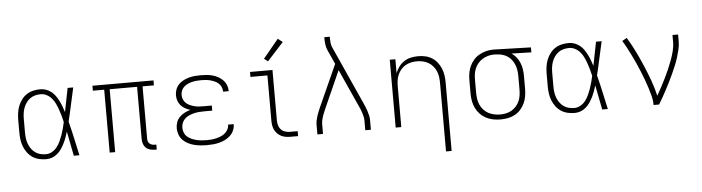

<svg xmlns="http://www.w3.org/2000/svg" viewBox="-54 -1003 5358 1466"><g transform="rotate(-5 2625.0 -269.5)"><path d="M267 8Q240 8 213 2Q186 -4 163 -19Q140 -34 123.5 -56Q107 -78 97 -103Q87 -128 83 -155.5Q79 -183 79 -210V-310Q79 -337 83 -364.5Q87 -392 97 -417Q107 -442 123.5 -464Q140 -486 163 -501Q186 -516 213 -522Q240 -528 267 -528Q290 -528 312 -520Q334 -512 352 -497.5Q370 -483 383 -464Q396 -445 406.5 -424Q417 -403 425 -381.5Q433 -360 440 -338Q449 -384 458 -429.5Q467 -475 476 -520H519Q504 -456 490.5 -391.5Q477 -327 461 -263Q478 -198 492 -132Q506 -66 521 0H478Q469 -47 459.5 -94Q450 -141 441 -188Q434 -165 426 -143Q418 -121 407.5 -100Q397 -79 384 -59.5Q371 -40 353 -24.5Q335 -9 313 -0.5Q291 8 267 8ZM267 -30Q292 -30 314.5 -43Q337 -56 352.5 -76Q368 -96 378.5 -119Q389 -142 397.5 -166Q406 -190 412.5 -214.5Q419 -239 424 -263Q419 -287 412 -311Q405 -335 397 -358.5Q389 -382 378.5 -404.5Q368 -427 352.5 -446Q337 -465 314.5 -477.5Q292 -490 267 -490Q245 -490 223.5 -484.5Q202 -479 184.5 -466Q167 -453 154.5 -435Q142 -417 134.5 -396Q127 -375 124.5 -353.5Q122 -332 122 -310V-210Q122 -188 124.5 -166.5Q127 -145 134.5 -124Q142 -103 154.5 -85Q167 -67 184.5 -54Q202 -41 223.5 -35.5Q245 -30 267 -30Z M1098 8Q1080 8 1061.5 3Q1043 -2 1030 -14.5Q1017 -27 1011 -45Q1005 -63 1005 -81V-482H795V0H753V-482H666V-520H1134V-482H1047V-81Q1047 -71 1050 -61Q1053 -51 1060.5 -44Q1068 -37 1078 -33.5Q1088 -30 1098 -30H1113V8Z M1497 8Q1473 8 1448 5.5Q1423 3 1399.5 -3Q1376 -9 1353.5 -20.5Q1331 -32 1314 -49.5Q1297 -67 1288 -91Q1279 -115 1279 -139Q1279 -163 1287 -186Q1295 -209 1312 -226Q1329 -243 1350.5 -254Q1372 -265 1395 -271Q1375 -277 1356 -287.5Q1337 -298 1323 -313.5Q1309 -329 1302 -349.5Q1295 -370 1295 -391Q1295 -414 1303 -436Q1311 -458 1327 -474.5Q1343 -491 1363.5 -501.5Q1384 -512 1406.5 -518Q1429 -524 1451.5 -526Q1474 -528 1497 -528Q1520 -528 1542.5 -526Q1565 -524 1587 -518Q1609 -512 1629 -501Q1649 -490 1665 -474Q1681 -458 1690 -436.5Q1699 -415 1699 -393Q1699 -392 1699 -390.5Q1699 -389 1699 -388H1656Q1656 -389 1656 -389.5Q1656 -390 1656 -391Q1656 -408 1648.5 -424.5Q1641 -441 1628 -452.5Q1615 -464 1599 -471Q1583 -478 1566 -482.5Q1549 -487 1531.5 -488.5Q1514 -490 1497 -490Q1480 -490 1462.5 -488.5Q1445 -487 1427.5 -483Q1410 -479 1394 -471.5Q1378 -464 1365 -452.5Q1352 -441 1345 -424.5Q1338 -408 1338 -390Q1338 -373 1345 -356Q1352 -339 1365.5 -327Q1379 -315 1395.5 -308Q1412 -301 1429 -296.5Q1446 -292 1464 -291Q1482 -290 1500 -290H1561V-251H1500Q1480 -251 1460.5 -249.5Q1441 -248 1422 -243.5Q1403 -239 1384.5 -231Q1366 -223 1351.5 -210Q1337 -197 1329.5 -178.5Q1322 -160 1322 -140Q1322 -121 1329.5 -102.5Q1337 -84 1351.5 -71.5Q1366 -59 1384 -51Q1402 -43 1420.5 -38.5Q1439 -34 1458.5 -32Q1478 -30 1497 -30Q1516 -30 1535 -31.5Q1554 -33 1572 -37.5Q1590 -42 1607.5 -49Q1625 -56 1639.5 -68Q1654 -80 1663 -97Q1672 -114 1672 -133Q1672 -133 1672 -133.5Q1672 -134 1672 -134H1715Q1715 -134 1715 -133.5Q1715 -133 1715 -132Q1715 -108 1705 -85.5Q1695 -63 1677.5 -46.5Q1660 -30 1638 -19Q1616 -8 1592.5 -2Q1569 4 1545 6Q1521 8 1497 8Z M2138 0Q2120 0 2102 -3Q2084 -6 2068 -14Q2052 -22 2039 -35Q2026 -48 2018 -64Q2010 -80 2007 -98Q2004 -116 2004 -134V-482H1874V-520H2046V-134Q2046 -115 2051 -96.5Q2056 -78 2069 -64Q2082 -50 2100.5 -44Q2119 -38 2138 -38H2197V0ZM2018 -589 1989 -611 2107 -754 2143 -726Z M2345 0V-74Q2345 -91 2349 -109Q2353 -127 2358.5 -144Q2364 -161 2371 -177.5Q2378 -194 2385 -210L2527 -525L2478 -633Q2468 -655 2465 -679.5Q2462 -704 2462 -728V-735H2504V-728Q2504 -708 2506 -687.5Q2508 -667 2517 -649L2715 -210Q2722 -194 2729 -177.5Q2736 -161 2741.5 -144Q2747 -127 2751 -109Q2755 -91 2755 -74V0H2712V-74Q2712 -89 2708.5 -105Q2705 -121 2700 -136Q2695 -151 2689 -165.5Q2683 -180 2676 -194L2549 -475L2424 -195Q2418 -180 2411.5 -165.5Q2405 -151 2400 -136Q2395 -121 2391.5 -105Q2388 -89 2388 -74V0Z M3312 215V-310Q3312 -333 3309 -356Q3306 -379 3297 -400Q3288 -421 3273 -439Q3258 -457 3238 -468.5Q3218 -480 3195.5 -485Q3173 -490 3150 -490Q3127 -490 3104.5 -485Q3082 -480 3062 -468.5Q3042 -457 3027 -439Q3012 -421 3003 -400Q2994 -379 2991 -356Q2988 -333 2988 -310V0H2945V-520H2988V-413Q2998 -440 3015 -462.5Q3032 -485 3055.5 -500.5Q3079 -516 3107 -522Q3135 -528 3163 -528Q3191 -528 3218 -522Q3245 -516 3268.5 -501.5Q3292 -487 3309 -465Q3326 -443 3336.5 -417.5Q3347 -392 3351 -365Q3355 -338 3355 -310V215Z M3749 8Q3720 8 3691.5 2.5Q3663 -3 3637.5 -16.5Q3612 -30 3592 -51Q3572 -72 3559.5 -98Q3547 -124 3542 -152.5Q3537 -181 3537 -210V-310Q3537 -338 3541.5 -365.5Q3546 -393 3557.5 -418Q3569 -443 3587.5 -464.5Q3606 -486 3630 -499.5Q3654 -513 3681 -520.5Q3708 -528 3735 -528Q3739 -528 3742.5 -528Q3746 -528 3750 -528L4027 -520V-482L3875 -486Q3896 -472 3912 -452Q3928 -432 3937.5 -408.5Q3947 -385 3951 -360Q3955 -335 3955 -310V-210Q3955 -182 3950.5 -153.5Q3946 -125 3934 -99Q3922 -73 3903 -51.5Q3884 -30 3859 -16.5Q3834 -3 3806 2.5Q3778 8 3749 8ZM3749 -30Q3772 -30 3795 -35Q3818 -40 3837.5 -51.5Q3857 -63 3872.5 -81Q3888 -99 3897 -120Q3906 -141 3909 -164Q3912 -187 3912 -210V-310Q3912 -332 3909 -353.5Q3906 -375 3898 -395.5Q3890 -416 3877 -433.5Q3864 -451 3846 -463.5Q3828 -476 3807 -482Q3786 -488 3764 -489L3750 -490Q3747 -490 3744 -490Q3741 -490 3738 -490Q3716 -490 3694 -483.5Q3672 -477 3653 -465.5Q3634 -454 3619 -436.5Q3604 -419 3595 -398Q3586 -377 3583 -355Q3580 -333 3580 -310V-210Q3580 -187 3583.5 -163.5Q3587 -140 3596.5 -119Q3606 -98 3622 -80Q3638 -62 3658.5 -51Q3679 -40 3702.5 -35Q3726 -30 3749 -30Z M4317 8Q4290 8 4263 2Q4236 -4 4213 -19Q4190 -34 4173.5 -56Q4157 -78 4147 -103Q4137 -128 4133 -155.5Q4129 -183 4129 -210V-310Q4129 -337 4133 -364.5Q4137 -392 4147 -417Q4157 -442 4173.5 -464Q4190 -486 4213 -501Q4236 -516 4263 -522Q4290 -528 4317 -528Q4340 -528 4362 -520Q4384 -512 4402 -497.5Q4420 -483 4433 -464Q4446 -445 4456.5 -424Q4467 -403 4475 -381.5Q4483 -360 4490 -338Q4499 -384 4508 -429.5Q4517 -475 4526 -520H4569Q4554 -456 4540.5 -391.5Q4527 -327 4511 -263Q4528 -198 4542 -132Q4556 -66 4571 0H4528Q4519 -47 4509.5 -94Q4500 -141 4491 -188Q4484 -165 4476 -143Q4468 -121 4457.5 -100Q4447 -79 4434 -59.5Q4421 -40 4403 -24.5Q4385 -9 4363 -0.5Q4341 8 4317 8ZM4317 -30Q4342 -30 4364.5 -43Q4387 -56 4402.5 -76Q4418 -96 4428.5 -119Q4439 -142 4447.5 -166Q4456 -190 4462.5 -214.5Q4469 -239 4474 -263Q4469 -287 4462 -311Q4455 -335 4447 -358.5Q4439 -382 4428.5 -404.5Q4418 -427 4402.5 -446Q4387 -465 4364.5 -477.5Q4342 -490 4317 -490Q4295 -490 4273.5 -484.5Q4252 -479 4234.5 -466Q4217 -453 4204.5 -435Q4192 -417 4184.5 -396Q4177 -375 4174.5 -353.5Q4172 -332 4172 -310V-210Q4172 -188 4174.5 -166.5Q4177 -145 4184.5 -124Q4192 -103 4204.5 -85Q4217 -67 4234.5 -54Q4252 -41 4273.5 -35.5Q4295 -30 4317 -30Z M4922 0Q4922 -34 4913.5 -67.5Q4905 -101 4894.5 -133.5Q4884 -166 4872 -198.5Q4860 -231 4847 -262.5Q4834 -294 4820 -325.5Q4806 -357 4791 -387.5Q4776 -418 4760 -448.5Q4744 -479 4726 -508L4762 -528Q4795 -474 4822.5 -418Q4850 -362 4874.5 -304.5Q4899 -247 4920.5 -188Q4942 -129 4956 -68Q4974 -99 4991 -131Q5008 -163 5024 -195.5Q5040 -228 5054.5 -261Q5069 -294 5081.5 -328Q5094 -362 5103 -397Q5112 -432 5112 -468V-520H5155V-468Q5155 -436 5147.5 -405Q5140 -374 5130.5 -343.5Q5121 -313 5108.5 -283.5Q5096 -254 5083 -225Q5070 -196 5055.5 -167.5Q5041 -139 5026.5 -111Q5012 -83 4996 -55Q4980 -27 4964 0Z"/></g></svg>

Font: Zed Sans Extralight Extended
Style: Regular
Weight: 200
Width: 7
Designer: Belleve Invis
Foundry: Belleve Invis
Version: Version 1.0.0; ttfautohint (v1.8.4)